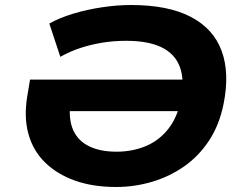

<svg xmlns="http://www.w3.org/2000/svg" viewBox="-20 -736 974 767"><path d="M444 11Q351 11 279.5 -14.5Q208 -40 160 -87Q112 -134 93.5 -201Q75 -268 89 -352L100 -418H781L762 -292H202L265 -352Q251 -276 268 -227.5Q285 -179 330.5 -154.5Q376 -130 446 -130Q508 -130 561.5 -152Q615 -174 651.5 -220Q688 -266 703 -337Q718 -416 698.5 -468.5Q679 -521 625.5 -547Q572 -573 484 -573Q434 -573 388.5 -565.5Q343 -558 301.5 -544.5Q260 -531 221 -509L177 -642Q218 -665 273 -681.5Q328 -698 388 -707Q448 -716 503 -716Q652 -716 742.5 -668.5Q833 -621 865.5 -532.5Q898 -444 873 -320Q856 -236 814.5 -173.5Q773 -111 714.5 -70.5Q656 -30 586.5 -9.5Q517 11 444 11Z"/></svg>

Font: Nunito Sans 7pt SemiExpanded ExtraBold
Style: Italic
Weight: 800
Width: 6
Italic angle: -9°
Designer: Vernon Adams
Foundry: Vernon Adams
Version: Version 3.101;gftools[0.9.27]